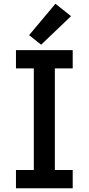

<svg xmlns="http://www.w3.org/2000/svg" viewBox="-20 -1002 472 1022"><path d="M65 0H367V-97H272V-638H367V-735H65V-638H160V-97H65ZM199 -764 358 -916 275 -982 135 -815Z"/></svg>

Font: Iosevka Sparkle Semibold
Style: Regular
Weight: 600
Designer: Belleve Invis
Foundry: Belleve Invis
Version: Version 4.5.0; ttfautohint (v1.8.3)